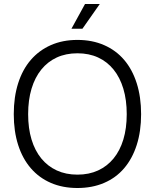

<svg xmlns="http://www.w3.org/2000/svg" viewBox="-20 -926 776 962"><path d="M368 16Q294 16 235 -9.5Q176 -35 134.5 -83Q93 -131 71 -199.5Q49 -268 49 -354Q49 -440 71 -509Q93 -578 134.5 -626Q176 -674 235 -700Q294 -726 368 -726Q442 -726 501.5 -700Q561 -674 602 -626Q643 -578 665 -509Q687 -440 687 -354Q687 -268 665 -199.5Q643 -131 602 -83Q561 -35 501.5 -9.5Q442 16 368 16ZM368 -51Q426 -51 471.5 -72Q517 -93 549 -132Q581 -171 598 -227Q615 -283 615 -354Q615 -425 598 -481.5Q581 -538 549 -577.5Q517 -617 471.5 -638Q426 -659 368 -659Q310 -659 264.5 -638Q219 -617 187 -577.5Q155 -538 138 -481.5Q121 -425 121 -354Q121 -283 138 -227Q155 -171 187 -132Q219 -93 264.5 -72Q310 -51 368 -51ZM338 -782 406 -906H480L393 -782Z"/></svg>

Font: Geist Light
Style: Regular
Weight: 400
Designer: Basement.studio, Andrés Briganti, Mateo Zaragoza
Foundry: Basement.studio, Vercel, Andrés Briganti, Guido Ferreyra, Mateo Zaragoza
Version: Version 1.401